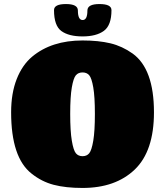

<svg xmlns="http://www.w3.org/2000/svg" viewBox="-20 -920 816 949"><path d="M388 9Q305 9 245.5 -6.5Q186 -22 136 -62Q35 -141 35 -365Q35 -459 62.5 -529Q90 -599 139 -640Q235 -720 388 -720Q467 -720 525.5 -706Q584 -692 636 -655Q741 -579 741 -365Q741 -173 646 -82Q551 9 388 9ZM355 -162.5Q367 -148 388 -148Q409 -148 421 -162.5Q433 -177 441 -224.5Q449 -272 449 -357Q449 -442 441 -488Q433 -534 421 -548Q409 -562 388 -562Q367 -562 355 -548Q343 -534 335 -488Q327 -442 327 -357Q327 -272 335 -224.5Q343 -177 355 -162.5ZM365 -868Q365 -821 388.5 -821Q412 -821 412 -868Q412 -900 471.5 -900Q531 -900 531 -870Q531 -795 493.5 -767.5Q456 -740 388 -740Q320 -740 283.5 -766.5Q247 -793 247 -870Q247 -900 306 -900Q365 -900 365 -868Z"/></svg>

Font: Titan One
Style: Regular
Weight: 400
Designer: Rodrigo Fuenzalida
Foundry: Rodrigo Fuenzalida
Version: Version 1.001